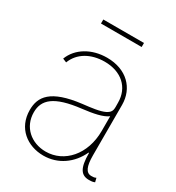

<svg xmlns="http://www.w3.org/2000/svg" viewBox="-172 -812 854 930"><g transform="rotate(30 255.0 -347.0)"><path d="M210.9 11.7C293 11.7 359.9 -37.1 393.6 -110.4H396.5C396.5 -23.4 418 3.4 461.9 3.4C480.5 3.4 487.8 0.5 493.2 -2L487.8 -23.9C478 -19.5 474.6 -19 461.9 -19C431.6 -19 418.9 -48.3 418.9 -109.9V-391.6C418.9 -484.4 352.5 -553.7 242.2 -553.7C156.7 -553.7 85.4 -511.2 59.6 -443.4L81.1 -434.6C104 -495.6 165 -531.2 242.2 -531.2C335.4 -531.2 396.5 -476.1 396.5 -391.6C396.5 -356.9 401.4 -340.3 370.6 -324.2C343.3 -310.5 297.4 -305.2 250 -299.8C82.5 -279.8 43.9 -221.7 43.9 -147.5C43.9 -45.4 121.1 11.7 210.9 11.7ZM210.9 -10.7C129.4 -10.7 66.4 -65.4 66.4 -147.5C66.4 -217.3 112.3 -261.2 258.8 -278.3C321.3 -285.6 369.6 -295.4 396.5 -315.4V-233.4C396.5 -101.1 314 -10.7 210.9 -10.7ZM360.8 -704.6H133.3V-682.1H360.8Z"/></g></svg>

Font: Raveo Thin
Style: Regular
Weight: 100
Designer: Jakub Foglar, Rasmus Andersson (Inter)
Foundry: Jakubfoglar.com
Version: Version 1.100;Glyphs 3.2.3 (3260)